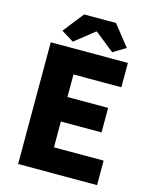

<svg xmlns="http://www.w3.org/2000/svg" viewBox="-137 -1045 905 1135"><g transform="rotate(15 315.0 -477.5)"><path d="M86 0H569V-150H265V-308H514V-458H265V-596H558V-745H86ZM211 -782 329 -876H334L452 -782L529 -829L429 -955H234L135 -829Z"/></g></svg>

Font: Source Han Sans HK Heavy
Style: Regular
Weight: 900
Designer: Ryoko NISHIZUKA 西塚涼子 (kana, bopomofo & ideographs); Paul D. Hunt (Latin, Greek & Cyrillic); Sandoll Communications 산돌커뮤니
Foundry: Adobe
Version: Version 2.000;hotconv 1.0.107;makeotfexe 2.5.65593